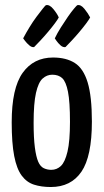

<svg xmlns="http://www.w3.org/2000/svg" viewBox="-20 -741 416 771"><path d="M184 10Q146 10 116.5 0.5Q87 -9 67 -36Q47 -63 37 -114.5Q27 -166 27 -250Q27 -387 71 -448.5Q115 -510 193 -510Q246 -510 280.5 -488Q315 -466 332 -410Q349 -354 349 -253Q349 -113 307 -51.5Q265 10 184 10ZM186 -59Q208 -59 224.5 -74.5Q241 -90 251 -132Q261 -174 261 -252Q261 -332 253 -372.5Q245 -413 230 -427Q215 -441 190 -441Q168 -441 151 -425.5Q134 -410 124.5 -368Q115 -326 115 -248Q115 -187 120 -149Q125 -111 133.5 -91.5Q142 -72 156 -65.5Q170 -59 186 -59ZM117 -552Q108 -550 97.5 -559Q87 -568 80 -577.5Q73 -587 73 -587Q84 -608 98 -631Q112 -654 126.5 -673.5Q141 -693 151.5 -706Q162 -719 164 -720Q178 -724 193.5 -705.5Q209 -687 216 -671Q212 -663 200.5 -647.5Q189 -632 173 -613Q157 -594 141.5 -577.5Q126 -561 117 -552ZM243 -552Q233 -550 223 -559Q213 -568 206.5 -577.5Q200 -587 200 -587Q210 -608 224.5 -631Q239 -654 252.5 -673.5Q266 -693 277 -706Q288 -719 290 -720Q304 -724 319 -705.5Q334 -687 342 -671Q338 -663 326.5 -647.5Q315 -632 299 -613Q283 -594 267.5 -577.5Q252 -561 243 -552Z"/></svg>

Font: Yanone Kaffeesatz
Style: Regular
Weight: 400
Designer: Yanone (Cyrillic: Daniel Pouzeot, Huerta Tipografica, and Cyreal)
Foundry: Yanone
Version: Version 2.003